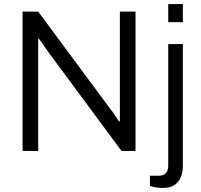

<svg xmlns="http://www.w3.org/2000/svg" viewBox="-20 -743 988 945"><path d="M91 0V-686H168L519 -212Q525 -205 533.5 -193Q542 -181 550.5 -168.5Q559 -156 565 -146H570Q570 -163 570 -179.5Q570 -196 570 -212V-686H647V0H578L220 -484Q213 -494 198 -515.5Q183 -537 172 -552H168Q168 -535 168 -518.5Q168 -502 168 -484V0ZM808 -634V-723H880V-634ZM779 182Q768 182 757 180.5Q746 179 735.5 177Q725 175 718 172V122H760Q784 122 796 109.5Q808 97 808 73V-526H880V73Q880 101 871 126Q862 151 840.5 166.5Q819 182 779 182Z"/></svg>

Font: Archivo SemiBold Light
Style: Regular
Weight: 300
Version: Version 2.001